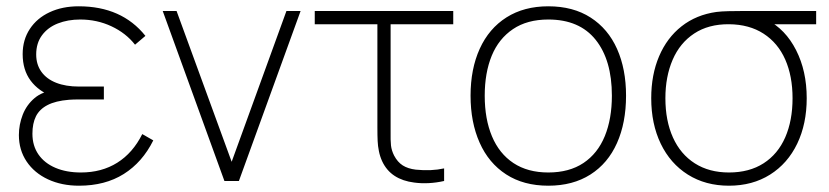

<svg xmlns="http://www.w3.org/2000/svg" viewBox="-20 -575 2633 610"><path d="M231 15Q314 15 373.2 -22.2Q432.5 -59.5 467 -129L432 -149Q402 -89 352.5 -58Q303 -27 237 -27Q191 -27 156.2 -41.8Q121.5 -56.5 102.2 -84.2Q83 -112 83 -150Q83 -183 94.2 -205.5Q105.5 -228 131 -241.2Q156.5 -254.5 199 -258Q206.5 -258.5 214.2 -258.8Q222 -259 230 -259H310V-300H231Q189 -300 158.5 -312Q128 -324 111.5 -347Q95 -370 95 -402Q95 -438 113.5 -463Q132 -488 163.8 -500.5Q195.5 -513 235 -513Q288 -513 334 -491.5Q380 -470 409 -433L442 -461Q404.5 -508 351.5 -531.5Q298.5 -555 230 -555Q178 -555 137.8 -536.2Q97.5 -517.5 74.8 -483Q52 -448.5 52 -403Q52 -353 77.2 -319Q102.5 -285 148 -268L154 -288Q115.5 -285 90 -263.5Q64.5 -242 52.2 -210.5Q40 -179 40 -146Q40 -98.5 64.5 -62Q89 -25.5 132.5 -5.2Q176 15 231 15Z M693 0 497 -540H541L716 -61L890 -540H935L739 0Z M1296 5Q1259.5 0.5 1233.8 -16.2Q1208 -33 1194 -63Q1187 -78.5 1183.8 -94.8Q1180.5 -111 1179.8 -127.2Q1179 -143.5 1179 -171Q1179 -173 1179 -175Q1179 -177 1179 -179V-498H980V-540H1420V-498H1221V-179V-158Q1220.5 -128.5 1222.2 -112.8Q1224 -97 1232 -81Q1243 -60 1259.5 -49.5Q1276 -39 1301 -36Q1350.5 -31 1391 -40V0Q1367 5.5 1342.2 6.8Q1317.5 8 1296 5Z M1722 15Q1643.5 15 1588 -21Q1532.5 -57 1503.8 -121.8Q1475 -186.5 1475 -271Q1475 -356 1504.2 -420.2Q1533.5 -484.5 1589.2 -519.8Q1645 -555 1722 -555Q1801 -555 1856.5 -519.2Q1912 -483.5 1940.5 -419.5Q1969 -355.5 1969 -271Q1969 -185 1940.2 -120.5Q1911.5 -56 1855.8 -20.5Q1800 15 1722 15ZM1722 -27Q1788.5 -27 1833.8 -57.2Q1879 -87.5 1901.5 -142.5Q1924 -197.5 1924 -271Q1924 -384 1872.5 -448.5Q1821 -513 1722 -513Q1655 -513 1609.8 -482.5Q1564.5 -452 1542.2 -397.8Q1520 -343.5 1520 -271Q1520 -197 1543 -142Q1566 -87 1611.2 -57Q1656.5 -27 1722 -27Z M2296 15Q2221.5 15 2165.5 -20.2Q2109.5 -55.5 2079.2 -118.5Q2049 -181.5 2049 -263Q2049 -337.5 2074 -396.2Q2099 -455 2145.5 -491.5Q2192 -528 2256 -537Q2272 -539 2294.2 -539.5Q2316.5 -540 2336 -540H2573V-498H2395L2417 -512Q2475.5 -482 2509.2 -415.8Q2543 -349.5 2543 -263Q2543 -181.5 2512.8 -118.5Q2482.5 -55.5 2426.5 -20.2Q2370.5 15 2296 15ZM2296 -27Q2360.5 -27 2406 -56.2Q2451.5 -85.5 2474.8 -138.8Q2498 -192 2498 -263Q2498 -333 2474.8 -385.8Q2451.5 -438.5 2406 -468Q2360.5 -497.5 2296 -498Q2231 -498.5 2185.5 -468.5Q2140 -438.5 2117 -385Q2094 -331.5 2094 -263Q2094 -191.5 2118 -138.2Q2142 -85 2187.5 -56Q2233 -27 2296 -27Z"/></svg>

Font: Hauora
Style: Regular
Weight: 400
Designer: Wayne Shih
Foundry: WCYS
Version: Version 1.001